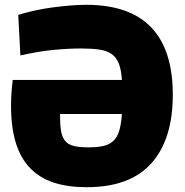

<svg xmlns="http://www.w3.org/2000/svg" viewBox="-20 -770 769 800"><path d="M26 -329Q26 -354 27.5 -378Q29 -402 33 -437H488Q485 -480 475 -505.5Q465 -531 445 -545Q425 -559 393.5 -563.5Q362 -568 316 -568Q265 -568 202.5 -562Q140 -556 65 -539L56 -708Q88 -718 124.5 -726Q161 -734 198.5 -739Q236 -744 272 -747Q308 -750 339 -750Q700 -750 700 -375Q700 -190 611 -90Q522 10 341 10Q263 10 204.5 -9Q146 -28 106 -69Q66 -110 46 -174.5Q26 -239 26 -329ZM349 -156Q386 -156 411.5 -162Q437 -168 453 -183.5Q469 -199 477 -226Q485 -253 488 -295H230Q230 -253 234 -226.5Q238 -200 250.5 -184Q263 -168 286.5 -162Q310 -156 349 -156Z"/></svg>

Font: Encode Sans Narrow
Style: Black
Weight: 900
Designer: Pablo Impallari, Andres Torresi
Foundry: Pablo Impallari, Andres Torresi
Version: Version 1.000; ttfautohint (v1.00) -l 8 -r 50 -G 200 -x 14 -